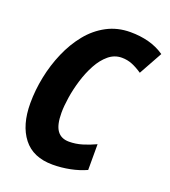

<svg xmlns="http://www.w3.org/2000/svg" viewBox="-134 -823 826 932"><g transform="rotate(20 278.5 -357.0)"><path d="M244 10Q143 10 92 -55.5Q41 -121 41 -234Q41 -301 55 -370Q69 -439 96.5 -502.5Q124 -566 164.5 -616Q205 -666 259.5 -695Q314 -724 381 -724Q431 -724 475 -712.5Q519 -701 557 -675L490 -554Q462 -573 437 -583Q412 -593 384 -593Q346 -593 316 -568Q286 -543 264 -502.5Q242 -462 227.5 -414.5Q213 -367 206 -321.5Q199 -276 199 -242Q199 -179 219.5 -150.5Q240 -122 281 -122Q315 -122 348.5 -132Q382 -142 416 -158V-25Q379 -8 334 1Q289 10 244 10Z"/></g></svg>

Font: Noto Sans Condensed ExtraBold
Style: Italic
Weight: 800
Width: 3
Italic angle: -12°
Designer: Monotype Design Team
Foundry: Monotype Imaging Inc.
Version: Version 2.013; ttfautohint (v1.8.4.7-5d5b)